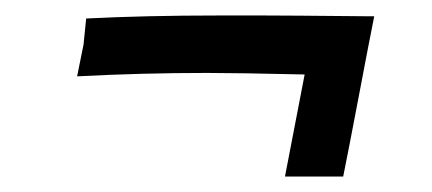

<svg xmlns="http://www.w3.org/2000/svg" viewBox="-20 -313 558 248"><path d="M91.3 -289.1Q168 -293 262.7 -293Q262.7 -293 320.8 -293Q349.6 -293 454.1 -292H463.4Q456.5 -257.8 443.4 -188.5Q430.2 -119.1 423.3 -85H348.1L373.5 -216.8Q286.1 -218.8 247.1 -218.8Q164.1 -218.8 79.6 -214.4L87.9 -255.4Z"/></svg>

Font: Fantasque Sans Mono
Style: Italic
Weight: 400
Italic angle: -11°
Monospace: yes
Designer: Jany Belluz
Version: Version 1.8.0 ; ttfautohint (v1.8.2)